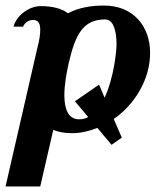

<svg xmlns="http://www.w3.org/2000/svg" viewBox="-26 -472 561 692"><path d="M292 -50C282 -45 272 -42 260 -42C219 -42 206 -80 206 -129C206 -165 213 -207 222 -246C246 -349 274 -402 353 -402C382 -402 394 -363 394 -312C394 -287 384 -190 351 -120L331 -167L244 -107ZM325 -11 376 50 413 24 384 -43C460 -96 515 -186 515 -281C515 -378 454 -452 349 -452C300 -452 256 -444 219 -424C199 -440 166 -450 120 -450C77 -450 31 -413 23 -376H57C65 -393 78 -400 94 -400C113 -400 119 -386 119 -364C119 -348 116 -327 110 -305L-6 200H119L166 -4C185 4 207 8 233 8C264 8 295 1 325 -11Z"/></svg>

Font: Pfennig
Style: BoldItalic
Weight: 700
Italic angle: -13°
Version: Version 20100423